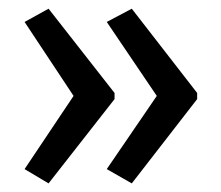

<svg xmlns="http://www.w3.org/2000/svg" viewBox="-20 -487 514 446"><path d="M438 -256.8 286.1 -61 228 -94.2 344.2 -264.2 228 -436 286.1 -466.8 438 -271ZM246.1 -256.8 92.8 -61 37.1 -94.2 150.9 -264.2 37.1 -436 92.8 -466.8 246.1 -271Z"/></svg>

Font: Noto Sans Thai Looped Condensed
Style: Regular
Weight: 400
Width: 3
Designer: Sasikarn Vongin, Ben Mitchell
Foundry: The Fontpad Ltd
Version: Version 1.00